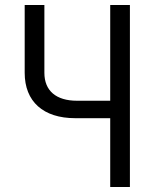

<svg xmlns="http://www.w3.org/2000/svg" viewBox="-20 -750 640 770"><path d="M422 0H501V-730H422V-346H289C205 -346 158 -386 158 -458V-730H79V-458C79 -343 153 -276 282 -276H422Z"/></svg>

Font: JetBrains Mono Light
Style: Regular
Weight: 336
Monospace: yes
Designer: Philipp Nurullin, Konstantin Bulenkov
Foundry: JetBrains
Version: Version 2.305